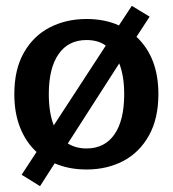

<svg xmlns="http://www.w3.org/2000/svg" viewBox="-20 -566 591 657"><path d="M117 71 54 32 105 -46Q69 -79 49 -129Q29 -179 29 -244Q29 -328 61.5 -385.5Q94 -443 150 -472Q206 -501 276 -501Q339 -501 387 -479L431 -546L492 -509L447 -440Q522 -370 522 -244Q522 -160 489.5 -102Q457 -44 401.5 -15Q346 14 276 14Q216 14 167 -7ZM342 -410Q316 -429 276 -429Q214 -429 180.5 -381Q147 -333 147 -244Q147 -180 164 -137ZM405 -244Q405 -306 388 -349L212 -75Q240 -58 276 -58Q338 -58 371.5 -106Q405 -154 405 -244Z"/></svg>

Font: Maitree Semibold
Style: Regular
Weight: 600
Designer: CadsonDemak Team
Foundry: CadsonDemak
Version: Version 1.010